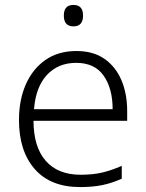

<svg xmlns="http://www.w3.org/2000/svg" viewBox="-20 -749 592 779"><path d="M290 -542Q358 -542 403.5 -510.5Q449 -479 472.5 -424Q496 -369 496 -298V-259H116Q116 -153 165.5 -96.5Q215 -40 307 -40Q356 -40 393 -48.5Q430 -57 474 -76V-24Q434 -6 395 2Q356 10 305 10Q185 10 121 -63Q57 -136 57 -262Q57 -343 84.5 -406Q112 -469 164 -505.5Q216 -542 290 -542ZM289 -494Q216 -494 170.5 -445Q125 -396 118 -306H437Q437 -390 400.5 -442Q364 -494 289 -494ZM278 -729Q317 -729 317 -686Q317 -642 278 -642Q239 -642 239 -686Q239 -729 278 -729Z"/></svg>

Font: Noto Sans Bengali UI Light
Style: Regular
Weight: 300
Designer: Jelle Bosma - Monotype Design Team
Foundry: Monotype Imaging Inc.
Version: Version 2.003; ttfautohint (v1.8.4.7-5d5b)